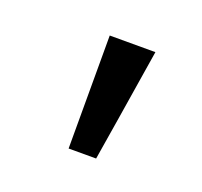

<svg xmlns="http://www.w3.org/2000/svg" viewBox="-51 -740 316 301"><g transform="rotate(20 106.5 -590.0)"><path d="M87.9 -495.1Q99.6 -495.1 133.8 -495.1Q141.6 -542 164.1 -683.6Q144.5 -683.6 87.9 -683.6Q87.9 -636.7 87.9 -495.1Z"/></g></svg>

Font: Aptus Gothic JP
Style: Medium
Weight: 400
Designer: Fuminori Ogawa / Motoya
Version: Version 1